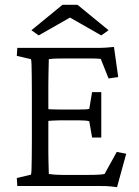

<svg xmlns="http://www.w3.org/2000/svg" viewBox="-20 -772 577 797"><path d="M465.8 4.9Q436.5 1 419.9 0.5Q403.3 0 386.7 0H51.8L49.8 -33.2L108.4 -46.9Q110.4 -51.8 110.8 -68.4Q111.3 -85 111.8 -115.2Q112.3 -145.5 112.3 -188.5V-383.8Q112.3 -427.7 111.8 -458.5Q111.3 -489.3 110.8 -505.9Q110.4 -522.5 108.4 -526.4L49.8 -540L51.8 -573.2H369.1Q381.8 -573.2 393.1 -573.2Q404.3 -573.2 418.5 -574.2Q432.6 -575.2 453.1 -577.1L470.7 -452.1L430.7 -446.3L398.4 -527.3Q392.6 -528.3 382.8 -528.8Q373 -529.3 362.3 -529.3H241.2Q222.7 -529.3 209.5 -528.8Q196.3 -528.3 182.6 -526.4Q182.6 -522.5 182.1 -504.4Q181.6 -486.3 181.2 -462.9Q180.7 -439.5 180.7 -418.9V-138.7Q180.7 -122.1 181.2 -103.5Q181.6 -85 182.1 -69.8Q182.6 -54.7 182.6 -49.8Q195.3 -47.9 209 -46.9Q222.7 -45.9 238.3 -45.9H344.7Q365.2 -45.9 378.9 -46.4Q392.6 -46.9 401.4 -47.9Q410.2 -48.8 414.1 -49.8L464.8 -141.6L503.9 -133.8ZM362.3 -201.2 350.6 -268.6Q344.7 -270.5 334 -271.5Q323.2 -272.5 307.6 -272.5H227.5Q215.8 -272.5 200.7 -271.5Q185.5 -270.5 168 -269.5V-319.3Q185.5 -318.4 200.7 -317.9Q215.8 -317.4 227.5 -317.4H307.6Q323.2 -317.4 334 -317.9Q344.7 -318.4 350.6 -320.3L362.3 -389.6H400.4V-201.2ZM430.7 -646.5 400.4 -625 241.2 -715.8H299.8L140.6 -625L110.4 -646.5L239.3 -752H301.8Z"/></svg>

Font: Crimson Pro ExtraLight Light
Style: Regular
Weight: 300
Version: Version 1.002